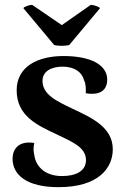

<svg xmlns="http://www.w3.org/2000/svg" viewBox="-20 -761 514 795"><path d="M113 -741C103 -741 78 -733 77 -727L204 -575C216 -570 255 -570 267 -575L394 -727C392 -733 366 -741 356 -741L236 -657ZM222 14C389 14 447 -66 447 -143C447 -235 358 -274 280 -311C215 -342 156 -369 156 -426C156 -468 196 -485 239 -485C288 -485 319 -463 328 -429C336 -413 336 -392 335 -375C345 -373 355 -372 368 -373C410 -375 424 -402 424 -431C424 -495 351 -529 243 -529C140 -529 49 -488 49 -387C49 -281 135 -242 212 -206C275 -175 336 -153 336 -98C336 -52 293 -32 237 -32C165 -32 128 -73 122 -119C118 -136 118 -152 122 -169C53 -180 32 -139 32 -104C32 -36 92 14 222 14Z"/></svg>

Font: Arima Koshi ExtraBold
Style: Regular
Weight: 800
Designer: Joana Correia and Natanael Gama
Foundry: NDISCOVER
Version: Version 1.019;PS 001.019;hotconv 1.0.88;makeotf.lib2.5.64775